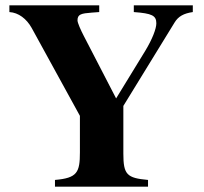

<svg xmlns="http://www.w3.org/2000/svg" viewBox="-20 -696 762 716"><path d="M699 -676H479V-651C547 -646 563 -638 563 -609C563 -589 548 -550 522 -507L413 -329L293 -561C281 -584 269 -611 269 -620C269 -643 283 -646 323 -649L350 -651V-676H15V-651C49 -649 79 -626 98 -592L278 -264V-128C278 -53 268 -32 185 -25V0H532V-25C453 -32 440 -45 440 -123V-301L631 -612C645 -635 665 -646 699 -651Z"/></svg>

Font: XITS
Style: Bold
Weight: 700
Designer: MicroPress Inc., with final additions and corrections provided by Coen Hoffman, Elsevier (retired)
Version: Version 1.302